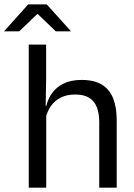

<svg xmlns="http://www.w3.org/2000/svg" viewBox="-67 -869 621 889"><path d="M392.5 0V-303.7Q392.5 -343 381.7 -371.5Q371 -399.9 346.7 -415.7Q322.3 -431.4 280.6 -431.4Q242 -431.4 213.9 -417Q185.9 -402.5 168.6 -377.8Q151.3 -353.1 144.3 -321.6L126.6 -378.9H147.4Q155.1 -412.1 175.1 -439.3Q195.1 -466.5 228.8 -482.7Q262.5 -498.9 311 -498.9Q369.2 -498.9 404.7 -477.1Q440.3 -455.2 456.8 -413.8Q473.4 -372.3 473.4 -312.6V0ZM66.1 0V-662.5H146.6V-503.7L144.2 -363.3L147 -357.1V0ZM63.6 -848.6H149.6L260.6 -725.2V-723.9H191.3L108.5 -803.3H104.7L21.9 -723.9H-47.4V-725.2Z"/></svg>

Font: Anek Latin Medium
Style: Regular
Weight: 500
Designer: Yesha Goshar
Foundry: Ek Type
Version: Version 1.003